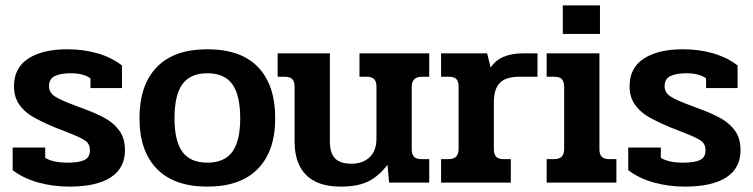

<svg xmlns="http://www.w3.org/2000/svg" viewBox="-20 -678 2797 713"><path d="M27 -46V-130H148V-92Q176 -74 231 -74Q274 -74 294 -84Q314 -94 314 -120Q314 -143 297.5 -155Q281 -167 232 -186L186 -204Q133 -226 101.5 -244.5Q70 -263 51 -290.5Q32 -318 32 -358Q32 -426 85 -460.5Q138 -495 230 -495Q290 -495 342 -480Q394 -465 433 -435V-351H316V-387Q290 -406 243 -406Q205 -406 183.5 -395.5Q162 -385 162 -358Q162 -333 186 -318.5Q210 -304 262 -285L294 -273Q345 -254 376 -235.5Q407 -217 425.5 -189.5Q444 -162 444 -120Q444 -54 391.5 -19.5Q339 15 237 15Q178 15 123 0Q68 -15 27 -46Z M498 -239Q498 -362 562 -428.5Q626 -495 750 -495Q875 -495 938.5 -428.5Q1002 -362 1002 -239Q1002 -117 937.5 -51Q873 15 750 15Q627 15 562.5 -51Q498 -117 498 -239ZM872 -239Q872 -325 842.5 -365.5Q813 -406 750 -406Q687 -406 657.5 -365.5Q628 -325 628 -239Q628 -154 657.5 -114Q687 -74 750 -74Q813 -74 842.5 -114Q872 -154 872 -239Z M1074 -152V-356Q1074 -375 1065.5 -384Q1057 -393 1037 -393H1011V-480H1205V-153Q1205 -109 1224.5 -89.5Q1244 -70 1285 -70Q1327 -70 1352.5 -94Q1378 -118 1378 -163V-356Q1378 -375 1369.5 -384Q1361 -393 1341 -393H1315V-480H1574V-393H1548Q1527 -393 1518 -383.5Q1509 -374 1509 -354V-124Q1509 -105 1517.5 -96Q1526 -87 1546 -87H1574V0H1425L1419 -66Q1386 -23 1347 -4Q1308 15 1245 15Q1160 15 1117 -28Q1074 -71 1074 -152Z M1618 -87H1644Q1665 -87 1674 -96.5Q1683 -106 1683 -126V-356Q1683 -375 1675 -384Q1667 -393 1647 -393H1618V-480H1789L1802 -427Q1836 -480 1924 -480H1976V-393H1908Q1858 -393 1836 -370Q1814 -347 1814 -300V-124Q1814 -105 1822.5 -96Q1831 -87 1851 -87H1877V0H1618Z M2070 -658H2208V-552H2070ZM2010 -87H2036Q2057 -87 2066 -96.5Q2075 -106 2075 -126V-351Q2075 -373 2067.5 -383Q2060 -393 2038 -393H2010V-480H2206V-124Q2206 -105 2214.5 -96Q2223 -87 2243 -87H2269V0H2010Z M2313 -46V-130H2434V-92Q2462 -74 2517 -74Q2560 -74 2580 -84Q2600 -94 2600 -120Q2600 -143 2583.5 -155Q2567 -167 2518 -186L2472 -204Q2419 -226 2387.5 -244.5Q2356 -263 2337 -290.5Q2318 -318 2318 -358Q2318 -426 2371 -460.5Q2424 -495 2516 -495Q2576 -495 2628 -480Q2680 -465 2719 -435V-351H2602V-387Q2576 -406 2529 -406Q2491 -406 2469.5 -395.5Q2448 -385 2448 -358Q2448 -333 2472 -318.5Q2496 -304 2548 -285L2580 -273Q2631 -254 2662 -235.5Q2693 -217 2711.5 -189.5Q2730 -162 2730 -120Q2730 -54 2677.5 -19.5Q2625 15 2523 15Q2464 15 2409 0Q2354 -15 2313 -46Z"/></svg>

Font: Pridi Medium
Style: Regular
Weight: 500
Designer: Katatrad Team
Foundry: CadsonDemak
Version: Version 1.001